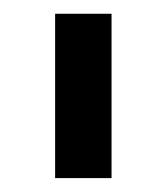

<svg xmlns="http://www.w3.org/2000/svg" viewBox="-20 -770 242 279"><path d="M60.1 -511.2V-750H142.1V-511.2Z"/></svg>

Font: Kelly Slab
Style: Regular
Weight: 400
Designer: Denis Masharov
Foundry: Denis Masharov
Version: Version 1.001